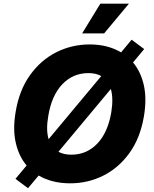

<svg xmlns="http://www.w3.org/2000/svg" viewBox="-20 -976 829 1033"><path d="M130.7 36.6 63.2 -13.8 123.2 -85.6Q81.7 -134.6 65 -206.9Q48.3 -279.1 63.9 -372.5Q83.1 -490.1 141.2 -571.4Q199.2 -652.7 282.8 -694.8Q366.5 -736.9 462.4 -736.9Q560 -736.9 631.4 -694.2L688.2 -762.4L755.7 -712L695.7 -639.9Q737.2 -590.9 753.7 -518.3Q770.2 -445.7 754.6 -351.9Q735.1 -234.4 677 -153.6Q619 -72.8 535.9 -31.2Q452.8 10.3 357.6 10.3Q259.6 10.3 187.9 -31.6ZM241.5 -227.3 524.9 -566.8Q496.4 -582.7 455.6 -582.7Q372.2 -582.7 314.8 -522.2Q257.5 -461.6 239.7 -351.9Q226.6 -277 241.5 -227.3ZM578.8 -372.5Q590.9 -447.4 576.3 -497.2L294.4 -159.4Q323.2 -143.8 364 -143.8Q446.4 -143.8 503.4 -203.3Q560.4 -262.8 578.8 -372.5ZM421.9 -796.2 519.9 -956.3H673.7L540.1 -796.2Z"/></svg>

Font: Inter UI Extra Bold
Style: Italic
Weight: 800
Italic angle: 9.39999°
Designer: Rasmus Andersson
Foundry: rsms
Version: 3.2;8d6f07862